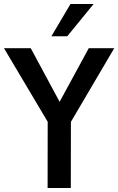

<svg xmlns="http://www.w3.org/2000/svg" viewBox="-40 -948 596 968"><path d="M200 0 200.5 -363.5 225.5 -292 -20 -705H115L272.5 -412.5H248.5L407.5 -705H536L293 -292L317.5 -363.5L317 0ZM219 -765 315.5 -928H432L299 -765Z"/></svg>

Font: Nunito Sans 12pt ExtraLight Condensed
Style: Regular
Weight: 200
Width: 3
Version: Version 3.101;gftools[0.9.27]